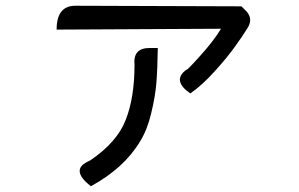

<svg xmlns="http://www.w3.org/2000/svg" viewBox="-20 -569 1040 668"><path d="M749 -469 177 -466Q177 -549 242 -549L820 -547L832 -535Q865 -505 839 -468Q825 -445 799 -409Q774 -373 728 -322Q683 -272 642 -244Q577 -289 629 -327Q626 -319 674 -372Q723 -426 749 -469ZM529 -402Q528 -329 524 -280Q520 -232 506 -175Q493 -119 468 -78Q412 16 296 79Q225 23 284 -6L294 -11Q387 -74 417 -151Q448 -229 448 -343Q442 -402 500 -402Z"/></svg>

Font: Swei Toothpaste CJK TC
Style: Regular
Weight: 400
Version: Version 1.0